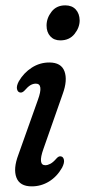

<svg xmlns="http://www.w3.org/2000/svg" viewBox="-20 -670 310 699"><path d="M199.5 -523Q176.5 -523 163 -538Q149.5 -553 149.5 -577Q149.5 -604 167.5 -627.2Q185.5 -650.5 217.5 -650.5Q242 -650.5 255.8 -635.5Q269.5 -620.5 270 -596Q270 -569.5 251.2 -546.2Q232.5 -523 199.5 -523ZM138 -127.5Q117 -68.5 145 -68.5Q153.5 -68.5 163.5 -73.8Q173.5 -79 186 -93.5Q194.5 -103 202.5 -100.5Q210.5 -99 212.8 -88Q215 -77 206 -59.5Q187.5 -27 158.5 -9.2Q129.5 8.5 95.5 8.5Q52 8.5 39.8 -23.5Q27.5 -55.5 47 -107L118 -306.5Q139.5 -365.5 110.5 -365.5Q100.5 -365.5 91 -360Q81.5 -354.5 68.5 -339.5Q60 -331 52 -333.5Q44 -335.5 41.8 -346.2Q39.5 -357 48.5 -374Q66.5 -405 95.8 -423.8Q125 -442.5 159.5 -442.5Q203 -442.5 214.8 -410.2Q226.5 -378 208.5 -328.5Z"/></svg>

Font: Fraunces 144pt SuperSoft
Style: Italic
Weight: 400
Italic angle: -16°
Version: Version 1.000;[b76b70a41]